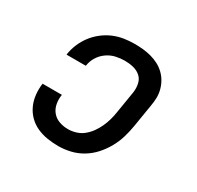

<svg xmlns="http://www.w3.org/2000/svg" viewBox="-124 -679 847 827"><g transform="rotate(30 300.0 -265.0)"><path d="M257 8Q229 8 201.5 3.5Q174 -1 150 -12Q126 -23 107.5 -41.5Q89 -60 78 -84Q67 -108 64 -136Q61 -164 65 -191H161Q157 -169 161 -146.5Q165 -124 178.5 -107.5Q192 -91 213 -83.5Q234 -76 257 -76Q276 -76 296 -82Q316 -88 332.5 -101.5Q349 -115 361 -132Q373 -149 381.5 -167.5Q390 -186 395.5 -205.5Q401 -225 404 -245L422 -355Q425 -376 420.5 -397Q416 -418 401 -431Q386 -444 365.5 -449Q345 -454 323 -454Q301 -454 278.5 -449Q256 -444 236 -430Q216 -416 203.5 -395.5Q191 -375 188 -353Q188 -352 187.5 -352Q187 -352 187 -351H92Q92 -352 92 -352.5Q92 -353 92 -354Q96 -380 106.5 -405Q117 -430 133.5 -452Q150 -474 172.5 -491.5Q195 -509 220 -519.5Q245 -530 271 -534Q297 -538 323 -538Q344 -538 365 -536Q386 -534 406 -528.5Q426 -523 443.5 -514Q461 -505 475.5 -491.5Q490 -478 500 -461Q510 -444 515.5 -424Q521 -404 520.5 -383Q520 -362 516 -341L498 -231Q493 -201 484.5 -172Q476 -143 460.5 -115Q445 -87 423.5 -63Q402 -39 374.5 -22.5Q347 -6 316.5 1Q286 8 257 8Z"/></g></svg>

Font: Iosevka Slab MdExObl
Style: Regular
Weight: 500
Width: 7
Italic angle: -9°
Monospace: yes
Designer: Belleve Invis
Foundry: Belleve Invis
Version: Version 11.1.1; ttfautohint (v1.8.3)